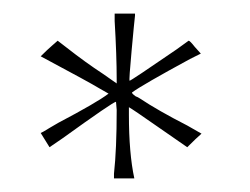

<svg xmlns="http://www.w3.org/2000/svg" viewBox="-20 -712 368 283"><path d="M53 -495 40 -516 44 -518Q47 -520 54 -524Q61 -528 66 -531Q123 -561 140 -574L126 -582Q113 -590 40 -629Q50 -639 57 -645L65 -652L78 -642Q106 -620 132 -603L152 -589V-595Q152 -630 149 -681V-692H179V-689Q178 -681 174 -637.5Q170 -594 171 -593Q173 -593 240 -639L258 -652Q260 -652 267 -643L276 -633L260 -625Q190 -587 175 -576Q173 -575 180 -570Q183 -569 186 -567Q213 -549 256 -527L277 -515Q270 -509 256 -495Q247 -501 212 -525.5Q177 -550 170 -554V-543Q170 -486 178 -449H148V-456Q152 -492 152 -550L151 -562Q147 -562 72 -508Z"/></svg>

Font: KaTeX_Fraktur
Style: Bold
Weight: 700
Version: Version 1.1; ttfautohint (v1.3)